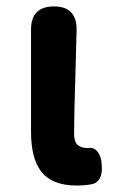

<svg xmlns="http://www.w3.org/2000/svg" viewBox="-20 -567 361 601"><path d="M218.8 13.7Q141.6 13.7 107.4 -32.2Q77.1 -73.2 77.1 -155.3V-350.6V-474.6Q77.1 -546.9 149.4 -546.9Q221.7 -546.9 219.7 -470.7Q218.8 -434.6 216.8 -360.4Q211.9 -206.1 211.9 -148.4Q211.9 -124 222.7 -113.8Q233.4 -103.5 255.9 -103.5Q256.8 -103.5 257.8 -103.5Q272.5 -106.4 284.2 -93.8Q293.9 -82 296.9 -64.5Q306.6 -3.9 271.5 8.8Q249 13.7 218.8 13.7Z"/></svg>

Font: Bpmf GenSen Rounded B
Style: B
Weight: 700
Foundry: But Ko
Version: Version 1.320